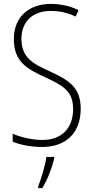

<svg xmlns="http://www.w3.org/2000/svg" viewBox="-20 -744 479 985"><path d="M394 -186C394 -297 333 -333 231 -380C149 -417 90 -449 90 -544C90 -635 149 -688 241 -688C278 -688 323 -681 368 -659L383 -692C345 -711 294 -724 241 -724C131 -724 51 -660 51 -543C51 -428 119 -390 209 -349C307 -304 355 -275 355 -184C355 -86 296 -26 198 -26C143 -26 87 -40 45 -58V-17C87 0 141 10 197 10C316 10 394 -60 394 -186ZM258 70V61H218C213 102 190 177 176 212V221H197C225 176 246 117 258 70Z"/></svg>

Font: Noto Sans Condensed ExtraLight
Style: Regular
Weight: 200
Width: 3
Designer: Monotype Design Team
Foundry: Monotype Imaging Inc.
Version: Version 2.013